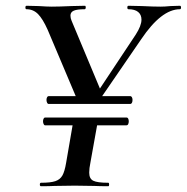

<svg xmlns="http://www.w3.org/2000/svg" viewBox="-20 -645 647 665"><path d="M302 -302 450 -525Q470 -556 470 -577Q470 -594 458.5 -603.5Q447 -613 425 -613Q421 -613 421 -619Q421 -625 425 -625L471 -624Q511 -622 536 -622Q551 -622 571 -624L603 -625Q607 -625 607 -619Q607 -613 603 -613Q539 -613 469 -509L318 -289ZM122 -12Q155 -12 171.5 -17.5Q188 -23 196 -37Q204 -51 209 -81L234 -226H319L293 -81Q289 -62 289 -47Q289 -26 303 -19Q317 -12 355 -12Q358 -12 358 -6Q358 0 355 0Q325 0 307 -1L239 -2L169 -1Q152 0 122 0Q118 0 118 -6Q118 -12 122 -12ZM129 -225Q129 -230 131 -234Q133 -238 136 -238H418Q422 -238 424 -234Q426 -230 426 -225Q426 -219 424 -215Q422 -211 418 -211H136Q133 -211 131 -215.5Q129 -220 129 -225ZM141 -299Q141 -304 143 -308Q145 -312 148 -312H431Q435 -312 437 -308Q439 -304 439 -299Q439 -293 437 -289Q435 -285 431 -285H148Q145 -285 143 -289.5Q141 -294 141 -299ZM249 -310 335 -319 331 -297H247ZM72 -613Q68 -613 68 -619Q68 -625 72 -625L114 -624Q144 -622 159 -622Q184 -622 228 -624L274 -625Q277 -625 277 -620Q277 -613 273 -613Q247 -613 235.5 -608Q224 -603 224 -591Q224 -582 228 -573L335 -317L252 -289L145 -542Q128 -580 111.5 -596.5Q95 -613 72 -613Z"/></svg>

Font: Cormorant Infant SemiBold
Style: Italic
Weight: 600
Italic angle: -10°
Designer: Christian Thalmann (Catharsis Fonts)
Foundry: Catharsis Fonts
Version: Version 4.000